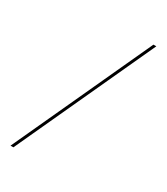

<svg xmlns="http://www.w3.org/2000/svg" viewBox="-224 -877 977 1124"><g transform="rotate(30 264.0 -315.0)"><path d="M40 150 469 -780.5H488.5L59.5 150Z"/></g></svg>

Font: Bodoni Moda Black
Style: Regular
Weight: 900
Version: Version 2.005